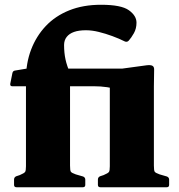

<svg xmlns="http://www.w3.org/2000/svg" viewBox="-20 -786 753 806"><path d="M401 0Q391 0 391 -10V-32Q391 -42 400 -46L415 -51Q434 -59 437.5 -64.5Q441 -70 441 -88V-453L474 -407Q456 -416 429.5 -420Q403 -424 372 -424H31Q22 -424 23 -434L32 -479Q34 -489 44 -490L92 -498H493L596 -512Q613 -514 620.5 -509.5Q628 -505 627 -491L626 -424V-91Q626 -70 629.5 -65Q633 -60 650 -54L681 -45Q690 -41 690 -32V-10Q690 0 680 0ZM89 -454Q89 -521 110.5 -577.5Q132 -634 172 -676.5Q212 -719 270.5 -742.5Q329 -766 404 -766Q489 -766 521 -743Q553 -720 553 -691Q553 -666 542 -646.5Q531 -627 520 -615Q513 -608 504 -612Q480 -624 451.5 -634.5Q423 -645 394.5 -652Q366 -659 341 -659Q311 -659 291 -652Q271 -645 260 -631Q249 -617 249 -597Q249 -564 255 -536.5Q261 -509 274 -480V0H89ZM49 0Q39 0 39 -10V-32Q39 -42 48 -46L63 -51Q82 -59 85.5 -64.5Q89 -70 89 -88V-180H274V-91Q274 -70 277.5 -65Q281 -60 298 -54L329 -45Q338 -41 338 -32V-10Q338 0 328 0Z"/></svg>

Font: Hahmlet ExtraBold
Style: Regular
Weight: 800
Designer: Minjoo Ham & Mark Frömberg
Foundry: hypertype
Version: Version 1.002